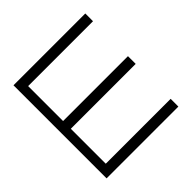

<svg xmlns="http://www.w3.org/2000/svg" viewBox="-117 -1033 1352 1352"><g transform="rotate(45 558.5 -357.5)"><path d="M95 0V-715H172V-17L130 -69H552L520 -17V-715H597V-17L565 -69H987L945 -17V-715H1022V0Z"/></g></svg>

Font: Wix Madefor Display
Style: Regular
Weight: 400
Designer: Dalton Maag Ltd
Foundry: Dalton Maag Ltd
Version: Version 3.100